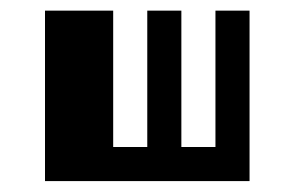

<svg xmlns="http://www.w3.org/2000/svg" viewBox="-20 -332 540 352"><path d="M62.5 -312.5H187.5V-62.5H250V-312.5H312.5V-62.5H375V-312.5H437.5V0H62.5Z"/></svg>

Font: Half Eighties
Style: Regular
Weight: 400
Monospace: yes
Designer: Jayvee Enaguas (HarvettFox96)
Version: 20191127.01dev02